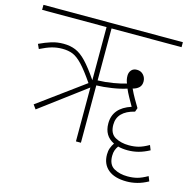

<svg xmlns="http://www.w3.org/2000/svg" viewBox="-109 -730 963 967"><g transform="rotate(15 372.5 -246.5)"><path d="M98 -103 82 -125 321 -300Q282 -357 255 -385.5Q228 -414 204.5 -423.5Q181 -433 150 -433Q121 -433 95 -425.5Q69 -418 35 -401L24 -425Q58 -441 87 -450Q116 -459 149 -459Q184 -459 212 -447.5Q240 -436 269 -405.5Q298 -375 336 -319V-596H0V-622H727V-596H362V-325Q402 -326 440.5 -332.5Q479 -339 509 -348Q501 -366 501 -387Q501 -404 511 -416Q521 -428 540 -428Q561 -428 574 -413.5Q587 -399 587 -379Q587 -359 575 -347.5Q563 -336 543 -331Q555 -305 567.5 -283.5Q580 -262 592 -242L585 -222Q496 -200 496 -130Q496 -84 526.5 -67Q557 -50 598 -50Q626 -50 648.5 -56Q671 -62 701 -79L711 -54Q681 -38 654 -31Q627 -24 599 -24Q571 -24 548 -30Q540 -19 535.5 -6.5Q531 6 531 23Q531 69 561 86Q591 103 632 103Q660 103 682.5 97Q705 91 735 74L745 99Q716 115 688.5 122Q661 129 634 129Q571 129 537.5 101Q504 73 504 23Q504 4 509.5 -11Q515 -26 524 -39Q470 -65 470 -130Q470 -211 562 -241Q551 -260 538 -283.5Q525 -307 518 -324Q485 -313 442 -306.5Q399 -300 362 -299V0H336V-281Z"/></g></svg>

Font: Noto Sans SemiCondensed Thin
Style: Regular
Weight: 100
Width: 4
Designer: Monotype Design Team
Foundry: Monotype Imaging Inc.
Version: Version 2.013; ttfautohint (v1.8.4.7-5d5b)